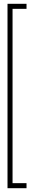

<svg xmlns="http://www.w3.org/2000/svg" viewBox="-20 -770 182 1010"><path d="M19.5 220V-750H119.5V-723.5H46V193.5H119.5V220Z"/></svg>

Font: Imbue 50pt Black
Style: Regular
Weight: 900
Designer: Tyler Finck
Foundry: Etcetera Type Company
Version: Version 1.102; ttfautohint (v1.8.3)